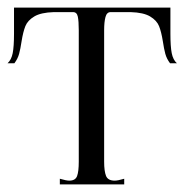

<svg xmlns="http://www.w3.org/2000/svg" viewBox="-40 -487 487 507"><path d="M143 -10Q159 -10 163.5 -22Q168 -34 168 -60V-407Q168 -431 165.5 -443Q163 -455 153 -455H102Q68 -454 50.5 -443.5Q33 -433 27 -418Q21 -403 17 -378Q14 -358 10.5 -345Q7 -332 -2 -320H-20Q-10 -329 -6.5 -346.5Q-3 -364 -3 -398V-467H410V-398Q410 -364 413.5 -346.5Q417 -329 427 -320H409Q400 -332 396.5 -345Q393 -358 390 -378Q386 -403 380 -418Q374 -433 356.5 -443.5Q339 -454 305 -455H252Q242 -455 238.5 -442Q235 -429 235 -407V-60Q235 -35 240 -22.5Q245 -10 263 -10Q271 -10 288 -15V0H118V-15Q135 -10 143 -10Z"/></svg>

Font: Viaoda Libre
Style: Regular
Weight: 400
Designer: Gydient
Version: Version 2.000